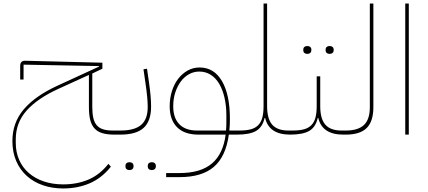

<svg xmlns="http://www.w3.org/2000/svg" viewBox="-20 -760 2418 1084"><path d="M337 304Q275 304 222.5 286Q170 268 131.5 233.5Q93 199 71.5 149Q50 99 50 36Q50 -67 114 -142.5Q178 -218 304 -276L539 -384V-387L113 -395V-311H94V-388Q94 -418 123 -417L558 -406V-372L501 -345V-156Q501 -119 507 -93.5Q513 -68 526.5 -52.5Q540 -37 562 -30Q584 -23 616 -23H636V-10L626 0Q586 0 558.5 -8Q531 -16 514 -34.5Q497 -53 489.5 -82.5Q482 -112 482 -156V-337L311 -259Q192 -205 130.5 -136Q69 -67 69 26V46Q69 100 88.5 143.5Q108 187 143.5 217.5Q179 248 228 264.5Q277 281 337 281Q415 281 479 254Q543 227 592 165L606 181Q554 246 486 275Q418 304 337 304Z M626 -13 636 -23H660Q740 -23 777 -55Q814 -87 814 -156Q814 -179 811 -212.5Q808 -246 801 -293L790 -369L810 -372L821 -296Q827 -254 830 -220.5Q833 -187 833 -158Q833 -77 791.5 -38.5Q750 0 660 0H626ZM835 200Q826 200 820 194.5Q814 189 814 178Q814 167 820 161.5Q826 156 835 156H839Q848 156 854 161.5Q860 167 860 178Q860 189 854 194.5Q848 200 839 200ZM709 200Q700 200 694 194.5Q688 189 688 178Q688 167 694 161.5Q700 156 709 156H713Q722 156 728 161.5Q734 167 734 178Q734 189 728 194.5Q722 200 713 200Z M918 217H994Q1113 217 1176.5 163Q1240 109 1254 0H1100Q1021 0 979.5 -42Q938 -84 938 -160Q938 -205 950.5 -245Q963 -285 985.5 -314.5Q1008 -344 1039 -361.5Q1070 -379 1107 -379Q1188 -379 1233 -302.5Q1278 -226 1278 -89Q1278 -53 1275 -23H1328V-10L1318 0H1272Q1255 124 1187.5 182Q1120 240 994 240H918ZM958 -160Q958 -94 992.5 -58.5Q1027 -23 1093 -23H1256Q1257 -34 1257.5 -45.5Q1258 -57 1258 -69V-109Q1258 -163 1247.5 -208.5Q1237 -254 1217.5 -287Q1198 -320 1169.5 -338Q1141 -356 1105 -356Q1074 -356 1047 -341Q1020 -326 1000.5 -299.5Q981 -273 969.5 -237.5Q958 -202 958 -160Z M1318 -13 1328 -23H1332Q1370 -23 1396 -30Q1422 -37 1438 -53.5Q1454 -70 1461 -96Q1468 -122 1468 -161V-740H1488V-161Q1488 -89 1517 -56Q1546 -23 1608 -23H1628V-10L1618 0Q1499 0 1477 -94H1474Q1462 -42 1426 -21Q1390 0 1318 0Z M1618 -13 1628 -23H1632Q1670 -23 1696 -30Q1722 -37 1738 -53.5Q1754 -70 1761 -96Q1768 -122 1768 -161V-329H1788V-161Q1788 -89 1817 -56Q1846 -23 1908 -23H1928V-10L1918 0Q1799 0 1777 -94H1774Q1762 -42 1726 -21Q1690 0 1618 0ZM1839 -456Q1830 -456 1824 -461.5Q1818 -467 1818 -478Q1818 -489 1824 -494.5Q1830 -500 1839 -500H1843Q1852 -500 1858 -494.5Q1864 -489 1864 -478Q1864 -467 1858 -461.5Q1852 -456 1843 -456ZM1713 -456Q1704 -456 1698 -461.5Q1692 -467 1692 -478Q1692 -489 1698 -494.5Q1704 -500 1713 -500H1717Q1726 -500 1732 -494.5Q1738 -489 1738 -478Q1738 -467 1732 -461.5Q1726 -456 1717 -456Z M1918 -13 1928 -23H1932Q2002 -23 2035 -54.5Q2068 -86 2068 -155V-740H2088V-155Q2088 -75 2050.5 -37.5Q2013 0 1932 0H1918Z M2268 -740H2288V0H2268Z"/></svg>

Font: IBM Plex Sans Arabic Thin
Style: Regular
Weight: 100
Designer: Mike Abbink, Paul van der Laan, Pieter van Rosmalen, Wael Morcos, Khajak Apelian
Foundry: Bold Monday
Version: Version 1.101